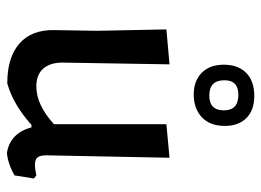

<svg xmlns="http://www.w3.org/2000/svg" viewBox="-120 -628 755 555"><g transform="rotate(90 257.5 -350.5)"><path d="M257 -708Q299 -708 321.5 -685Q344 -662 344 -623Q344 -580 319 -556.5Q294 -533 253 -533Q214 -533 190.5 -556Q167 -579 167 -620Q167 -661 190.5 -684.5Q214 -708 257 -708ZM254 -662Q212 -662 212 -622Q212 -578 256 -578Q299 -578 299 -620Q299 -662 254 -662ZM221 6Q146 6 106 -29Q66 -64 67 -129L69 -254L65 -454L166 -463L161 -157Q160 -120 177.5 -99Q195 -78 230 -78Q283 -78 339 -129V-454L436 -463L429 -107Q429 -89 435 -81.5Q441 -74 456 -74Q468 -74 487 -78L496 -71L487 -15Q454 4 422 7Q365 -2 348 -64H341Q282 -11 221 6Z"/></g></svg>

Font: Alegreya Sans Medium
Style: Regular
Weight: 500
Designer: Juan Pablo del Peral
Foundry: Huerta Tipografica
Version: Version 2.007